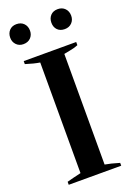

<svg xmlns="http://www.w3.org/2000/svg" viewBox="-168 -959 703 1021"><g transform="rotate(-20 183.5 -449.0)"><path d="M10 -841Q10 -866 25 -882Q40 -898 65 -898Q91 -898 106.5 -882Q122 -866 122 -841Q122 -817 106.5 -801Q91 -785 65 -785Q41 -785 25.5 -801Q10 -817 10 -841ZM243 -841Q243 -866 258 -882Q273 -898 299 -898Q324 -898 339.5 -882Q355 -866 355 -841Q355 -817 339.5 -801Q324 -785 299 -785Q273 -785 258 -800.5Q243 -816 243 -841ZM35 -17Q67 -26 115 -37V-663Q82 -668 35 -683V-700H332V-682Q314 -674 286.5 -669Q259 -664 251 -662V-36Q282 -31 332 -16V0H35Z"/></g></svg>

Font: Trirong SemiBold
Style: Regular
Weight: 600
Designer: Katatrad Team
Foundry: CadsonDemak
Version: Version 1.001